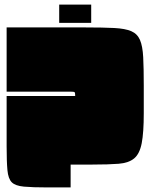

<svg xmlns="http://www.w3.org/2000/svg" viewBox="-20 -720 660 840"><path d="M189 100Q122 100 84.5 96.5Q47 93 31.5 77.5Q16 62 12.5 24.5Q9 -13 9 -80V-300H309Q309 -314 306.5 -316.5Q304 -319 289 -319H9V-600H354Q431 -600 479.5 -597.5Q528 -595 554.5 -583.5Q581 -572 592.5 -545Q604 -518 606.5 -470Q609 -422 609 -345V-225Q609 -140 600 -93.5Q591 -47 567 -27Q543 -7 499 -3.5Q455 0 384 0H289V100ZM239 -700H379V-620H239Z"/></svg>

Font: Badeen Display
Style: Regular
Weight: 400
Version: Version 1.000; ttfautohint (v1.8.4.7-5d5b)